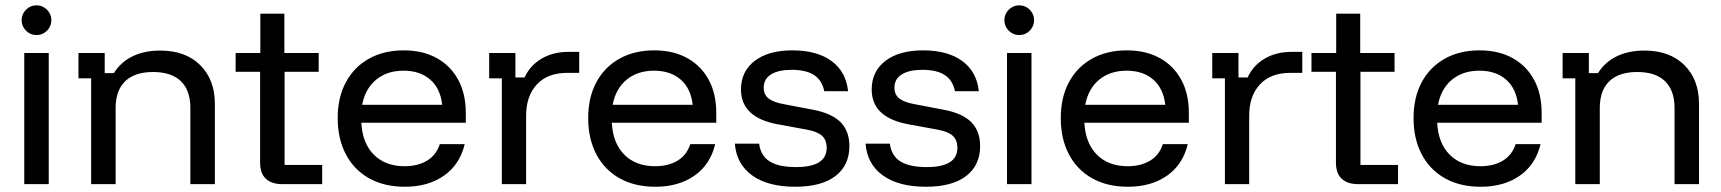

<svg xmlns="http://www.w3.org/2000/svg" viewBox="-20 -702 6562 732"><path d="M72.5 0V-500H165.8V0ZM119.2 -568.3Q95.8 -568.3 79.2 -585Q62.5 -601.7 62.5 -625Q62.5 -648.3 79.2 -665Q95.8 -681.7 119.2 -681.7Q142.5 -681.7 159.2 -665Q175.8 -648.3 175.8 -625Q175.8 -601.7 159.2 -585Q142.5 -568.3 119.2 -568.3Z M327.5 0V-403.3H279.2V-500H379.2V-423.3H414.2Q440 -465 485 -487.1Q530 -509.2 590.8 -509.2Q687.5 -509.2 743.3 -453.8Q799.2 -398.3 799.2 -305.8V0H705.8V-290Q705.8 -357.5 669.6 -392.5Q633.3 -427.5 563.3 -427.5Q494.2 -427.5 457.5 -392.5Q420.8 -357.5 420.8 -290V0Z M1055.8 0Q1015.8 0 993.8 -20.4Q971.7 -40.8 971.7 -81.7V-428.3H878.3V-500H972.5V-650H1064.2V-500H1195V-428.3H1065V-73.3H1208.3V0Z M1523.3 10Q1445 10 1387.5 -22.1Q1330 -54.2 1298.8 -113.3Q1267.5 -172.5 1267.5 -251.7Q1267.5 -330.8 1298.8 -388.8Q1330 -446.7 1386.7 -478.3Q1443.3 -510 1519.2 -510Q1591.7 -510 1644.6 -480.8Q1697.5 -451.7 1726.7 -398.3Q1755.8 -345 1755.8 -271.7V-234.2H1357.5Q1361.7 -155.8 1405.4 -112.1Q1449.2 -68.3 1522.5 -68.3Q1573.3 -68.3 1608.3 -89.6Q1643.3 -110.8 1656.7 -152.5H1751.7Q1733.3 -75 1672.9 -32.5Q1612.5 10 1523.3 10ZM1360.8 -302.5H1665.8Q1659.2 -364.2 1620.4 -398.3Q1581.7 -432.5 1518.3 -432.5Q1455.8 -432.5 1414.2 -398.3Q1372.5 -364.2 1360.8 -302.5Z M1893.3 0V-403.3H1845V-500H1945V-406.7H1980Q2000.8 -452.5 2044.6 -478.3Q2088.3 -504.2 2147.5 -504.2H2188.3V-424.2H2142.5Q2067.5 -424.2 2026.7 -380Q1985.8 -335.8 1985.8 -260.8V0Z M2478.3 10Q2400 10 2342.5 -22.1Q2285 -54.2 2253.8 -113.3Q2222.5 -172.5 2222.5 -251.7Q2222.5 -330.8 2253.8 -388.8Q2285 -446.7 2341.7 -478.3Q2398.3 -510 2474.2 -510Q2546.7 -510 2599.6 -480.8Q2652.5 -451.7 2681.7 -398.3Q2710.8 -345 2710.8 -271.7V-234.2H2312.5Q2316.7 -155.8 2360.4 -112.1Q2404.2 -68.3 2477.5 -68.3Q2528.3 -68.3 2563.3 -89.6Q2598.3 -110.8 2611.7 -152.5H2706.7Q2688.3 -75 2627.9 -32.5Q2567.5 10 2478.3 10ZM2315.8 -302.5H2620.8Q2614.2 -364.2 2575.4 -398.3Q2536.7 -432.5 2473.3 -432.5Q2410.8 -432.5 2369.2 -398.3Q2327.5 -364.2 2315.8 -302.5Z M3011.7 10Q2907.5 10 2847.5 -33.3Q2787.5 -76.7 2781.7 -154.2H2874.2Q2880 -108.3 2914.2 -86.7Q2948.3 -65 3015 -65Q3131.7 -65 3131.7 -138.3Q3131.7 -168.3 3113.8 -184.6Q3095.8 -200.8 3053.3 -208.3L2944.2 -228.3Q2805 -254.2 2805 -360.8Q2805 -430 2857.5 -470Q2910 -510 3000.8 -510Q3095 -510 3150.4 -469.2Q3205.8 -428.3 3213.3 -354.2H3122.5Q3114.2 -395.8 3083.8 -415.8Q3053.3 -435.8 2998.3 -435.8Q2947.5 -435.8 2919.6 -418.3Q2891.7 -400.8 2891.7 -367.5Q2891.7 -341.7 2909.6 -327.1Q2927.5 -312.5 2967.5 -305L3076.7 -284.2Q3150 -270.8 3184.2 -236.7Q3218.3 -202.5 3218.3 -145Q3218.3 -71.7 3165 -30.8Q3111.7 10 3011.7 10Z M3510 10Q3405.8 10 3345.8 -33.3Q3285.8 -76.7 3280 -154.2H3372.5Q3378.3 -108.3 3412.5 -86.7Q3446.7 -65 3513.3 -65Q3630 -65 3630 -138.3Q3630 -168.3 3612.1 -184.6Q3594.2 -200.8 3551.7 -208.3L3442.5 -228.3Q3303.3 -254.2 3303.3 -360.8Q3303.3 -430 3355.8 -470Q3408.3 -510 3499.2 -510Q3593.3 -510 3648.8 -469.2Q3704.2 -428.3 3711.7 -354.2H3620.8Q3612.5 -395.8 3582.1 -415.8Q3551.7 -435.8 3496.7 -435.8Q3445.8 -435.8 3417.9 -418.3Q3390 -400.8 3390 -367.5Q3390 -341.7 3407.9 -327.1Q3425.8 -312.5 3465.8 -305L3575 -284.2Q3648.3 -270.8 3682.5 -236.7Q3716.7 -202.5 3716.7 -145Q3716.7 -71.7 3663.3 -30.8Q3610 10 3510 10Z M3819.2 0V-500H3912.5V0ZM3865.8 -568.3Q3842.5 -568.3 3825.8 -585Q3809.2 -601.7 3809.2 -625Q3809.2 -648.3 3825.8 -665Q3842.5 -681.7 3865.8 -681.7Q3889.2 -681.7 3905.8 -665Q3922.5 -648.3 3922.5 -625Q3922.5 -601.7 3905.8 -585Q3889.2 -568.3 3865.8 -568.3Z M4280 10Q4201.7 10 4144.2 -22.1Q4086.7 -54.2 4055.4 -113.3Q4024.2 -172.5 4024.2 -251.7Q4024.2 -330.8 4055.4 -388.8Q4086.7 -446.7 4143.3 -478.3Q4200 -510 4275.8 -510Q4348.3 -510 4401.2 -480.8Q4454.2 -451.7 4483.3 -398.3Q4512.5 -345 4512.5 -271.7V-234.2H4114.2Q4118.3 -155.8 4162.1 -112.1Q4205.8 -68.3 4279.2 -68.3Q4330 -68.3 4365 -89.6Q4400 -110.8 4413.3 -152.5H4508.3Q4490 -75 4429.6 -32.5Q4369.2 10 4280 10ZM4117.5 -302.5H4422.5Q4415.8 -364.2 4377.1 -398.3Q4338.3 -432.5 4275 -432.5Q4212.5 -432.5 4170.8 -398.3Q4129.2 -364.2 4117.5 -302.5Z M4650 0V-403.3H4601.7V-500H4701.7V-406.7H4736.7Q4757.5 -452.5 4801.2 -478.3Q4845 -504.2 4904.2 -504.2H4945V-424.2H4899.2Q4824.2 -424.2 4783.3 -380Q4742.5 -335.8 4742.5 -260.8V0Z M5157.5 0Q5117.5 0 5095.4 -20.4Q5073.3 -40.8 5073.3 -81.7V-428.3H4980V-500H5074.2V-650H5165.8V-500H5296.7V-428.3H5166.7V-73.3H5310V0Z M5625 10Q5546.7 10 5489.2 -22.1Q5431.7 -54.2 5400.4 -113.3Q5369.2 -172.5 5369.2 -251.7Q5369.2 -330.8 5400.4 -388.8Q5431.7 -446.7 5488.3 -478.3Q5545 -510 5620.8 -510Q5693.3 -510 5746.2 -480.8Q5799.2 -451.7 5828.3 -398.3Q5857.5 -345 5857.5 -271.7V-234.2H5459.2Q5463.3 -155.8 5507.1 -112.1Q5550.8 -68.3 5624.2 -68.3Q5675 -68.3 5710 -89.6Q5745 -110.8 5758.3 -152.5H5853.3Q5835 -75 5774.6 -32.5Q5714.2 10 5625 10ZM5462.5 -302.5H5767.5Q5760.8 -364.2 5722.1 -398.3Q5683.3 -432.5 5620 -432.5Q5557.5 -432.5 5515.8 -398.3Q5474.2 -364.2 5462.5 -302.5Z M5985.8 0V-403.3H5937.5V-500H6037.5V-423.3H6072.5Q6098.3 -465 6143.3 -487.1Q6188.3 -509.2 6249.2 -509.2Q6345.8 -509.2 6401.7 -453.8Q6457.5 -398.3 6457.5 -305.8V0H6364.2V-290Q6364.2 -357.5 6327.9 -392.5Q6291.7 -427.5 6221.7 -427.5Q6152.5 -427.5 6115.8 -392.5Q6079.2 -357.5 6079.2 -290V0Z"/></svg>

Font: Funnel Display
Style: Regular
Weight: 400
Designer: NORD ID, Kristian Moeller
Foundry: Dicotype
Version: Version 1.000